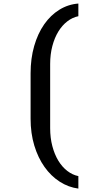

<svg xmlns="http://www.w3.org/2000/svg" viewBox="-20 -888 565 1097"><path d="M154.8 -468.8Q154.8 -553.7 175.3 -625Q195.8 -696.3 232.4 -748.8Q269 -801.3 319.1 -832.3Q369.1 -863.3 427.7 -867.7V-795.4Q394 -788.6 364.5 -765.9Q335 -743.2 313.2 -707.5Q291.5 -671.9 279.1 -624.8Q266.6 -577.6 266.6 -522V-155.8Q266.6 -100.1 279.1 -53Q291.5 -5.9 313.2 30Q335 65.9 364.5 88.6Q394 111.3 427.7 118.2V189.5Q371.1 182.1 321.3 150.1Q271.5 118.2 234.4 65.9Q197.3 13.7 176 -56.4Q154.8 -126.5 154.8 -209.5Z"/></svg>

Font: Atomic Age
Style: Regular
Weight: 400
Designer: James Grieshaber
Foundry: James Grieshaber
Version: Version 1.008; ttfautohint (v1.4.1) -l 6 -r 46 -G 0 -x 0 -H 